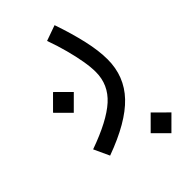

<svg xmlns="http://www.w3.org/2000/svg" viewBox="-214 -383 839 839"><g transform="rotate(-45 206.0 36.5)"><path d="M21.1 -44.8 85.1 19.4 149.4 -44.8 85.1 -108.9ZM259.7 320 323.7 384.2 388 320 323.7 255.9ZM224.7 -285.2Q241.9 -237.4 254 -192Q266.1 -146.7 272.8 -107.7Q279.5 -68.6 279.5 -38.7Q279.5 39.6 220.7 92.8Q161.9 145.9 31.9 192.1L65.1 264Q216.2 209.1 285.5 136.1Q354.9 63.1 354.9 -41.1Q354.9 -94.9 339.5 -162.7Q324.2 -230.5 296.5 -310.8Z"/></g></svg>

Font: Estedad VF
Style: Regular
Weight: 100
Designer: Amin Abedi
Version: Version 7.3